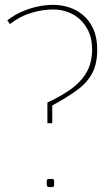

<svg xmlns="http://www.w3.org/2000/svg" viewBox="-20 -770 448 790"><path d="M175 -263V-348Q226 -372 261.5 -396Q297 -420 318.5 -446.5Q340 -473 349.5 -502.5Q359 -532 359 -566Q359 -609 345 -639.5Q331 -670 308.5 -690.5Q286 -711 257.5 -721Q229 -731 199 -731Q155 -731 108.5 -717Q62 -703 21 -671L10 -686Q36 -707 67.5 -721Q99 -735 132.5 -742.5Q166 -750 199 -750Q232 -750 263.5 -740Q295 -730 321.5 -708Q348 -686 364 -650.5Q380 -615 380 -565Q380 -508 359.5 -469Q339 -430 297.5 -399.5Q256 -369 195 -336V-263ZM172 -17Q172 -29 174.5 -31.5Q177 -34 188 -34Q199 -34 201 -31.5Q203 -29 203 -17Q203 -5 201 -2.5Q199 0 188 0Q178 0 175 -2.5Q172 -5 172 -17Z"/></svg>

Font: Georama ExtraCondensed Thin Thin
Style: Regular
Weight: 250
Version: Version 1.001